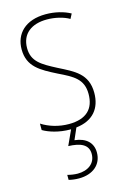

<svg xmlns="http://www.w3.org/2000/svg" viewBox="-119 -594 594 892"><g transform="rotate(-15 178.0 -148.5)"><path d="M258 145C258 99 228 69 172 63L196 8C278 -1 318 -52 318 -126C318 -218 256 -245 183 -282C114 -318 70 -342 70 -407C70 -476 119 -512 193 -512C232 -512 273 -502 300 -486L312 -509C281 -526 239 -537 194 -537C95 -537 44 -482 44 -408C44 -324 102 -294 177 -256C245 -223 291 -200 291 -128C291 -57 252 -16 167 -16C119 -16 73 -30 37 -53V-22C64 -6 111 10 167 10H170L137 82C196 84 233 100 233 145C233 192 195 217 147 217C131 217 113 214 98 210V234C113 238 131 240 147 240C214 240 258 203 258 145Z"/></g></svg>

Font: Noto Sans Gujarati Condensed Thin
Style: Regular
Weight: 100
Width: 3
Designer: Jelle Bosma - Monotype Design Team, Universal Thirst
Foundry: Monotype Imaging Inc.
Version: Version 2.106